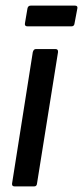

<svg xmlns="http://www.w3.org/2000/svg" viewBox="-20 -665 296 685"><path d="M32 0Q22 0 23 -10L97 -479Q100 -490 108 -490H178Q188 -490 187 -479L112 -10Q111 0 102 0ZM78 -571Q67 -571 69 -582L78 -635Q80 -645 90 -645H247Q258 -645 256 -635L246 -582Q245 -571 235 -571Z"/></svg>

Font: Sofia Sans Condensed SemiBold
Style: Italic
Weight: 600
Italic angle: -9°
Version: Version 4.100